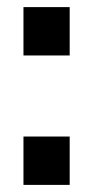

<svg xmlns="http://www.w3.org/2000/svg" viewBox="-20 -520 262 540"><path d="M176 -364H46V-500H176ZM176 0H46V-136H176Z"/></svg>

Font: Cabin
Style: Bold
Weight: 700
Designer: Pablo Impallari
Foundry: Pablo Impallari. http://www.impallari.com Igino Marini. http://www.ikern.com
Version: Version 3.001;hotconv 1.0.109;makeotfexe 2.5.65596